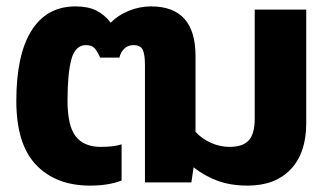

<svg xmlns="http://www.w3.org/2000/svg" viewBox="-20 -570 1028 600"><path d="M31 -255Q31 -399 78.5 -474.5Q126 -550 216 -550Q255 -550 281 -537Q307 -524 326 -499Q348 -522 382 -536Q416 -550 452 -550Q591 -550 591 -395V-158Q610 -137 638.5 -124Q667 -111 697 -111Q739 -111 757.5 -131.5Q776 -152 776 -199V-540H937V-185Q937 -92 888.5 -41Q840 10 754 10Q702 10 661.5 -4.5Q621 -19 585 -47L578 0H433V-366Q433 -400 426 -414.5Q419 -429 397 -429Q381 -429 369.5 -419Q358 -409 353 -390H293Q283 -412 274.5 -420.5Q266 -429 249 -429Q215 -429 203 -384.5Q191 -340 191 -255Q191 -177 216.5 -144Q242 -111 295 -111Q337 -111 360 -119V-6Q320 10 261 10Q155 10 93 -54.5Q31 -119 31 -255Z"/></svg>

Font: Kanit SemiBold
Style: Regular
Weight: 600
Designer: Katatrad Team
Foundry: CadsonDemak
Version: Version 1.030